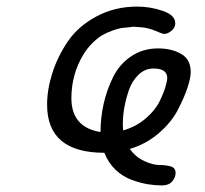

<svg xmlns="http://www.w3.org/2000/svg" viewBox="-20 -459 622 583"><path d="M123 -141.1Q123 -187 138.9 -237.1Q154.8 -287.1 185.8 -333Q216.8 -378.9 272.5 -408.9Q328.1 -439 397 -439Q436 -439 474.1 -426Q512.2 -413.1 512.2 -388.2Q512.2 -375 500.5 -365.5Q488.8 -356 479 -356Q473.1 -356 452.6 -365Q432.1 -374 410.2 -376Q406.2 -376 397.7 -377Q389.2 -377.9 384.8 -377.9L370.1 -376Q356 -375 346.9 -373.5Q337.9 -372.1 321 -366Q304.2 -359.9 290.5 -352.1Q276.9 -344.2 261 -328.6Q245.1 -313 232.9 -293Q196.8 -232.9 196.8 -161.1Q196.8 -72.3 285.2 -58.1Q285.2 -101.1 294.7 -143.6Q304.2 -186 323.5 -225.1Q342.8 -264.2 378.4 -288.1Q414.1 -312 460 -312Q501 -312 530 -295.4Q559.1 -278.8 559.1 -240.2Q559.1 -222.2 549.1 -192.1Q539.1 -162.1 519.5 -124.5Q500 -86.9 461.4 -54Q422.9 -21 374 -6.8Q392.1 18.1 418 30Q443.8 42 463.9 42Q483.9 42 498.5 46.4Q513.2 50.8 513.2 65.9Q513.2 80.1 502.7 92Q492.2 104 472.2 104Q451.2 104 429.7 100.6Q408.2 97.2 381.1 87.6Q354 78.1 331.5 57.1Q309.1 36.1 296.9 4.9Q123 4.9 123 -141.1ZM353 -85Q353 -70.8 354 -63Q393.1 -74.2 422.1 -99.1Q451.2 -124 464.1 -150.4Q477.1 -176.8 482.4 -195.3Q487.8 -213.9 487.8 -222.2Q487.8 -251 445.8 -251Q419.9 -251 400.4 -231.9Q380.9 -212.9 371.3 -185.1Q361.8 -157.2 357.4 -131.6Q353 -106 353 -85Z"/></svg>

Font: CMU Typewriter Text Variable Width
Style: Italic
Weight: 500
Italic angle: -14.04°
Version: Version 0.7.0